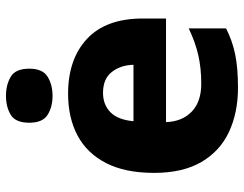

<svg xmlns="http://www.w3.org/2000/svg" viewBox="-107 -700 817 643"><g transform="rotate(-90 301.5 -378.5)"><path d="M309 -559Q425 -559 493 -495.5Q561 -432 561 -309V-231H214Q216 -177 249 -145Q282 -113 343 -113Q395 -113 438.5 -123Q482 -133 528 -155V-30Q487 -9 441.5 0.5Q396 10 329 10Q246 10 181.5 -20Q117 -50 80.5 -112.5Q44 -175 44 -271Q44 -368 77 -432Q110 -496 169.5 -527.5Q229 -559 309 -559ZM312 -442Q273 -442 247.5 -417.5Q222 -393 217 -340H406Q405 -383 382 -412.5Q359 -442 312 -442ZM302 -767Q339 -767 366 -751Q393 -735 393 -689Q393 -644 366 -627.5Q339 -611 302 -611Q265 -611 238.5 -627.5Q212 -644 212 -689Q212 -735 238.5 -751Q265 -767 302 -767Z"/></g></svg>

Font: Noto Sans Malayalam ExtraBold
Style: Regular
Weight: 800
Designer: Jelle Bosma - Monotype Design Team
Foundry: Monotype Imaging Inc.
Version: Version 2.104; ttfautohint (v1.8.4.7-5d5b)